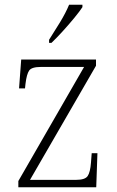

<svg xmlns="http://www.w3.org/2000/svg" viewBox="-20 -786 493 806"><path d="M57 0V-26L333 -505H152Q113 -505 102.5 -490Q92 -475 87 -434L85 -415H60L69 -536H383V-510L106 -31H300Q337 -31 348 -47Q359 -63 362 -104L365 -143H389L384 0ZM186 -619Q208 -653 232 -692.5Q256 -732 270 -766H326V-756Q315 -739 292 -711Q269 -683 243 -654.5Q217 -626 196 -606H186Z"/></svg>

Font: Noto Serif Lao SemiCondensed ExtraLight
Style: Regular
Weight: 200
Width: 4
Designer: Monotype Design Team
Foundry: Monotype Imaging Inc.
Version: Version 2.003; ttfautohint (v1.8.4.7-5d5b)